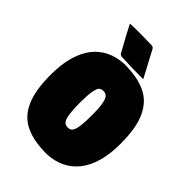

<svg xmlns="http://www.w3.org/2000/svg" viewBox="-221 -862 969 969"><g transform="rotate(45 263.5 -377.0)"><path d="M25.4 -293.2Q25.4 -364.3 40.8 -419.8Q56.2 -475.3 85.1 -512.5Q114 -549.6 155.2 -569.8Q196.3 -590.1 248 -592.8Q295.7 -592.8 333 -586.3Q370.4 -579.8 401.5 -565.3Q432.6 -550.8 454.6 -527.6Q476.6 -504.4 491.8 -471.2Q507.1 -438 514.3 -393.8Q521.5 -349.6 521.5 -293.2Q521.5 -222.2 505.9 -166.6Q490.2 -111.1 460.8 -74.1Q431.4 -37.1 390.1 -17Q348.9 3.2 296.9 5.9Q249.5 5.9 212.3 -0.6Q175 -7.1 144.2 -21.5Q113.3 -35.9 91.4 -59Q69.6 -82 54.6 -115.2Q39.6 -148.4 32.5 -192.5Q25.4 -236.6 25.4 -293.2ZM229.5 -293.2Q229.5 -259 231.8 -235.1Q234.1 -211.2 237.7 -197.4Q241.2 -183.6 247.3 -176Q253.4 -168.5 259.5 -166.3Q265.6 -164.1 274.4 -164.1Q283.2 -164.1 289.1 -166.3Q294.9 -168.5 300.8 -176Q306.6 -183.6 309.9 -197.4Q313.2 -211.2 315.3 -235.1Q317.4 -259 317.4 -293.2Q317.4 -321.5 315.9 -342.9Q314.5 -364.3 311.3 -378.2Q308.1 -392.1 304.4 -401Q300.8 -409.9 295 -414.3Q289.3 -418.7 284.1 -420.3Q278.8 -421.9 271.5 -421.9Q264.2 -421.9 259.2 -420.4Q254.2 -418.9 249 -414.4Q243.9 -409.9 240.6 -401Q237.3 -392.1 234.6 -378.1Q231.9 -364 230.7 -342.9Q229.5 -321.8 229.5 -293.2ZM125.7 -756.8Q160.2 -758.5 197 -758.5Q229.5 -758.5 282 -756.8Q285.9 -756.8 290.3 -754Q294.7 -751.2 296.9 -747.1Q305.7 -730.2 320.9 -701.9Q336.2 -673.6 348.4 -650.6Q360.6 -627.7 371.8 -605.5Q289.8 -605.5 214.6 -609.4Q210.4 -609.6 206.2 -612.4Q201.9 -615.2 199.7 -619.1Q146.5 -715.3 125.7 -756.8Z"/></g></svg>

Font: Digitalt
Style: Medium
Weight: 500
Designer: gluk
Foundry: gluk
Version: Version 0.60